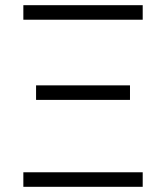

<svg xmlns="http://www.w3.org/2000/svg" viewBox="-20 -720 640 740"><path d="M70 0H530V-56H70ZM119 -335H481V-391H119ZM70 -644H530V-700H70Z"/></svg>

Font: CommitMonoV142 ExtLt
Style: Regular
Weight: 200
Monospace: yes
Designer: Eigil Nikolajsen
Foundry: Eigil Nikolajsen
Version: Version 1.142